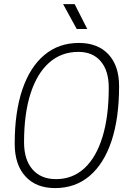

<svg xmlns="http://www.w3.org/2000/svg" viewBox="-20 -914 626 943"><path d="M250.5 9.8Q157.2 9.8 104.7 -47.9Q52.2 -105.5 52.2 -208Q52.2 -363.8 89.8 -474.4Q127.4 -585 198 -644Q268.6 -703.1 367.2 -703.1Q460.4 -703.1 512.7 -647Q564.9 -590.8 564.9 -490.7Q564.9 -333.5 527.6 -221.4Q490.2 -109.4 419.9 -49.8Q349.6 9.8 250.5 9.8ZM254.9 -34.2Q336.4 -34.2 394.5 -87.6Q452.6 -141.1 483.4 -241.7Q514.2 -342.3 514.2 -483.4Q514.2 -566.4 474.9 -612.8Q435.5 -659.2 365.2 -659.2Q281.2 -659.2 221.4 -606.2Q161.6 -553.2 129.9 -454.1Q98.1 -355 98.1 -215.3Q98.1 -129.9 139.6 -82Q181.2 -34.2 254.9 -34.2ZM356.9 -771.5 290 -893.6H346.7L408.7 -771.5Z"/></svg>

Font: Cascadia Mono PL ExtraLight
Style: Italic
Weight: 200
Italic angle: -10°
Monospace: yes
Designer: Aaron Bell
Foundry: Saja Typeworks
Version: Version 2404.023; ttfautohint (v1.8.4)